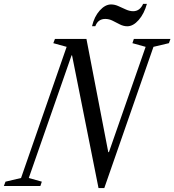

<svg xmlns="http://www.w3.org/2000/svg" viewBox="-75 -963 902 994"><path d="M435 10.5 298 -676.5H295.5L74 -41.5L141.5 -22.5L134 0H-55L-46.5 -22.5L34 -41.5L270 -720.5L201 -739.5L209.5 -761.5H372.5L485.5 -175.5H489L679 -720.5L610.5 -739.5L618 -761.5H807.5L799.5 -739.5L719.5 -720.5L465 10.5ZM584 -827Q564.5 -827 545.8 -836.5Q527 -846 508.5 -855.5Q490 -865 470 -865Q432.5 -865 418.5 -827.5H401.5Q413 -877 441.2 -908.5Q469.5 -940 500 -940Q519 -940 538.2 -931.2Q557.5 -922.5 576.8 -913.8Q596 -905 614.5 -905Q649 -905 666 -943H685.5Q671.5 -892 643 -859.5Q614.5 -827 584 -827Z"/></svg>

Font: Libre Caslon Condensed
Style: Italic
Weight: 400
Italic angle: -22.583°
Designer: Pablo Impallari, Rodrigo Fuenzalida, Katja Schimmel, Ertekin Erdin
Foundry: Pablo Impallari, Rodrigo Fuenzalida
Version: Version 2.000;gftools[0.9.33]